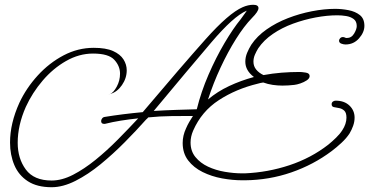

<svg xmlns="http://www.w3.org/2000/svg" viewBox="-20 -680 1544 803"><path d="M196 103Q135 103 96.5 78Q58 53 40 10.5Q22 -32 22 -84Q22 -164 61 -250Q90 -312 138 -364.5Q186 -417 246 -448.5Q306 -480 372 -480Q423 -480 453 -466.5Q483 -453 496.5 -431.5Q510 -410 510 -386Q510 -353 490 -324Q470 -295 441 -287Q440 -286 438 -286Q437 -285 434 -285Q436 -285 438 -286Q439 -286 439 -286L441 -287Q455 -293 468.5 -318Q482 -343 482 -372Q482 -404 458 -430Q434 -456 369 -456Q311 -456 256.5 -425Q202 -394 158.5 -343Q115 -292 88 -233Q54 -156 54 -83Q54 -17 88 29Q122 75 196 75Q239 75 285.5 51Q332 27 379.5 -11.5Q427 -50 472.5 -96Q518 -142 558 -185Q520 -181 485.5 -175.5Q451 -170 419 -162H415Q403 -162 403 -174Q403 -179 407 -184.5Q411 -190 418 -191Q491 -203 577 -211Q741 -405 839 -515Q937 -625 995 -650Q1018 -660 1039 -660Q1061 -660 1061 -646Q1061 -632 1034 -605Q1001 -571 967 -517Q933 -463 902.5 -397.5Q872 -332 850 -264Q889 -297 938 -320Q987 -343 1042 -358Q1006 -385 1006 -422Q1006 -441 1013.5 -459Q1021 -477 1031 -493Q1055 -529 1095 -557Q1135 -585 1184 -604Q1233 -623 1284.5 -633Q1336 -643 1382 -643Q1409 -643 1437.5 -637.5Q1466 -632 1485 -617Q1504 -602 1504 -572Q1504 -545 1481.5 -519.5Q1459 -494 1425 -494Q1417 -494 1407.5 -497.5Q1398 -501 1398 -510Q1398 -515 1402.5 -520Q1407 -525 1414 -525Q1419 -525 1422.5 -523Q1426 -521 1430 -521Q1450 -521 1461 -539.5Q1472 -558 1472 -571Q1472 -591 1459 -600.5Q1446 -610 1427.5 -613Q1409 -616 1391 -616Q1348 -616 1300 -607Q1252 -598 1205.5 -581Q1159 -564 1121 -538Q1083 -512 1060 -478Q1052 -465 1046 -451Q1040 -437 1040 -422Q1040 -403 1051.5 -389Q1063 -375 1082 -366Q1120 -373 1157.5 -376Q1195 -379 1233 -379Q1241 -379 1258 -376.5Q1275 -374 1275 -362Q1275 -352 1263 -344Q1251 -336 1236 -331Q1221 -326 1211 -325Q1186 -322 1161 -322Q1141 -322 1120.5 -325Q1100 -328 1081 -335Q1075 -334 1069.5 -333Q1064 -332 1058 -330Q967 -308 895 -261Q823 -214 788 -134Q777 -109 777 -84Q777 -48 797.5 -23Q818 2 850 17Q882 32 920 38.5Q958 45 992 45H1004Q1100 41 1190.5 11Q1281 -19 1353 -75Q1369 -88 1385.5 -104Q1402 -120 1412 -136Q1420 -148 1424.5 -161.5Q1429 -175 1429 -188Q1429 -209 1419.5 -217.5Q1410 -226 1398 -228Q1386 -230 1376.5 -232Q1367 -234 1367 -244Q1367 -251 1372 -255Q1377 -259 1384 -259Q1420 -259 1441.5 -238.5Q1463 -218 1463 -188Q1463 -171 1457 -154Q1451 -137 1442 -122Q1429 -102 1408 -82.5Q1387 -63 1367 -48Q1291 9 1198.5 41Q1106 73 1005 74H993Q952 74 908.5 66Q865 58 827.5 39.5Q790 21 767 -9Q744 -39 744 -82Q744 -113 758 -143Q764 -157 771.5 -170Q779 -183 787 -195Q747 -195 698 -194.5Q649 -194 600 -189Q599 -187 596 -184.5Q593 -182 591 -180Q551 -135 502 -85.5Q453 -36 400.5 7Q348 50 295.5 76.5Q243 103 196 103ZM623 -216Q672 -219 719 -220.5Q766 -222 803 -223Q821 -296 852 -367.5Q883 -439 919 -500Q955 -561 987 -600Q990 -604 996 -612.5Q1002 -621 1007.5 -628.5Q1013 -636 1011 -635Q957 -612 864.5 -503.5Q772 -395 623 -216Z"/></svg>

Font: Ms Madi
Style: Regular
Weight: 400
Designer: Robert E. Leuschke
Foundry: Robert E. Leuschke
Version: Version 1.010; ttfautohint (v1.8.3)